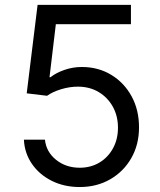

<svg xmlns="http://www.w3.org/2000/svg" viewBox="-20 -747 648 777"><path d="M302.6 9.9Q240.1 9.9 190 -14.9Q139.9 -39.8 109.7 -83.1Q79.5 -126.4 76.7 -181.8H161.9Q166.9 -132.5 206.9 -100.3Q246.8 -68.2 302.6 -68.2Q347.3 -68.2 382.3 -89.1Q417.3 -110.1 437.3 -146.8Q457.4 -183.6 457.4 -230.1Q457.4 -277.7 436.6 -315.2Q415.8 -352.6 379.6 -374.3Q343.4 -396 296.9 -396.3Q263.5 -396.7 228.3 -386.2Q193.2 -375.7 170.5 -359.4L88.1 -369.3L132.1 -727.3H509.9V-649.1H206L180.4 -434.7H184.7Q207 -452.4 240.8 -464.1Q274.5 -475.9 311.1 -475.9Q377.8 -475.9 430.2 -444.1Q482.6 -412.3 512.6 -357.2Q542.6 -302.2 542.6 -231.5Q542.6 -161.9 511.5 -107.4Q480.5 -52.9 426.1 -21.5Q371.8 9.9 302.6 9.9Z"/></svg>

Font: InterMG
Style: Regular
Weight: 400
Designer: Rasmus Andersson
Foundry: rsms
Version: Version 3.019;December 26, 2023;FontCreator 15.0.0.2955 64-b